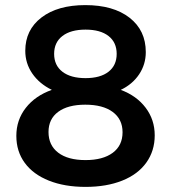

<svg xmlns="http://www.w3.org/2000/svg" viewBox="-20 -726 672 752"><path d="M551 -522Q551 -474 525 -435Q499 -396 453 -374Q515 -351 550.5 -304Q586 -257 586 -196Q586 -135 553 -89Q520 -43 458.5 -18.5Q397 6 315 6Q233 6 171.5 -18.5Q110 -43 77 -88Q44 -133 44 -194Q44 -256 81 -303.5Q118 -351 183 -374Q134 -398 106.5 -438Q79 -478 79 -527Q79 -609 142.5 -657.5Q206 -706 314 -706Q424 -706 487.5 -656.5Q551 -607 551 -522ZM192 -515Q192 -470 224.5 -445Q257 -420 315 -420Q373 -420 405 -445Q437 -470 437 -515Q437 -560 405 -585Q373 -610 315 -610Q257 -610 224.5 -585Q192 -560 192 -515ZM170 -209Q170 -157 208 -128Q246 -99 315 -99Q383 -99 421.5 -127.5Q460 -156 460 -208Q460 -259 421.5 -287.5Q383 -316 314 -316Q246 -316 208 -288Q170 -260 170 -209Z"/></svg>

Font: TypoPRO Montserrat Alternates
Style: Regular
Weight: 500
Designer: Julieta Ulanovsky
Foundry: Julieta Ulanovsky
Version: Version 6.001